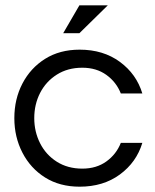

<svg xmlns="http://www.w3.org/2000/svg" viewBox="-20 -695 584 723"><path d="M280 8Q205 8 150 -26.5Q95 -61 64.5 -120Q34 -179 34 -250Q34 -322 64.5 -380.5Q95 -439 150 -473.5Q205 -508 280 -508Q369 -508 431.5 -462Q494 -416 516 -343H435Q418 -386 380.5 -413Q343 -440 290 -440Q235 -440 194 -414Q153 -388 131 -345Q109 -302 109 -250Q109 -199 131 -155.5Q153 -112 194 -86Q235 -60 290 -60Q343 -60 380.5 -87Q418 -114 435 -157H516Q494 -84 431.5 -38Q369 8 280 8ZM218 -570 279 -675H386L279 -570Z"/></svg>

Font: Questrial
Style: Regular
Weight: 400
Designer: Joe Prince, Laura Meseguer
Foundry: Joe Prince, Laura Meseguer
Version: Version 2.000; ttfautohint (v1.8.3)